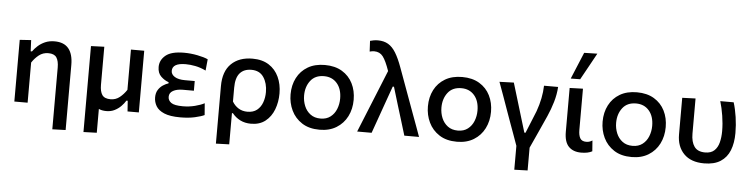

<svg xmlns="http://www.w3.org/2000/svg" viewBox="-53 -1067 6020 1541"><g transform="rotate(5 2956.5 -297.0)"><path d="M400 195.5V-301.5Q400 -355.5 381.5 -383Q363 -410.5 315.5 -410.5Q272 -410.5 239.8 -385Q207.5 -359.5 184 -323.5V0H77V-497L168.5 -503L172.5 -413H183Q199 -436 223.5 -458.2Q248 -480.5 281.2 -495Q314.5 -509.5 357 -509.5Q433 -509.5 470 -464.5Q507 -419.5 507 -332.5V192Z M651 195.5V-497L758 -501V-194Q758 -140.5 776.8 -113Q795.5 -85.5 844.5 -85.5Q886 -85.5 917.8 -111Q949.5 -136.5 973 -172.5V-497H1080V0H989Q987.5 -21 986 -42.5L983 -85.5H972.5Q958.5 -62 936.5 -39.8Q914.5 -17.5 885.2 -2.8Q856 12 819 12Q783 12 758 0V192Z M1414.5 10.5Q1331 10.5 1284.2 -9.5Q1237.5 -29.5 1218.5 -62Q1199.5 -94.5 1199.5 -132Q1199.5 -168 1215.2 -192.8Q1231 -217.5 1253.8 -232.2Q1276.5 -247 1297 -253V-262.5Q1264 -273.5 1235.2 -301Q1206.5 -328.5 1206.5 -377.5Q1206.5 -433 1252.2 -471Q1298 -509 1400 -509Q1454 -509 1508.5 -498.2Q1563 -487.5 1593.5 -473L1584.5 -381.5Q1540.5 -402.5 1499 -410.5Q1457.5 -418.5 1421.5 -418.5Q1314 -418.5 1314 -355.5Q1314 -327 1343.2 -308.5Q1372.5 -290 1426.5 -290H1505V-212H1415.5Q1368 -212 1337.8 -195.2Q1307.5 -178.5 1307.5 -146Q1307.5 -117 1333 -98.5Q1358.5 -80 1427.5 -80Q1478 -80 1524.2 -91.8Q1570.5 -103.5 1600.5 -119.5L1608 -25Q1582.5 -12.5 1532 -1Q1481.5 10.5 1414.5 10.5Z M1718 195.5V-268Q1718 -387 1781 -448.2Q1844 -509.5 1952.5 -509.5Q2030.5 -509.5 2083.8 -475.5Q2137 -441.5 2164.2 -382.5Q2191.5 -323.5 2191.5 -250Q2191.5 -180.5 2168.8 -120.8Q2146 -61 2100 -24.5Q2054 12 1984 12Q1935.5 12 1897.5 -7Q1859.5 -26 1833 -59.5H1825V192ZM1947 -81.5Q1994.5 -81.5 2024.2 -105.2Q2054 -129 2068 -167.8Q2082 -206.5 2082 -251Q2082 -322.5 2049.5 -371Q2017 -419.5 1951 -419.5Q1890.5 -419.5 1857.8 -381.8Q1825 -344 1825 -264.5V-153Q1844.5 -120 1875.2 -100.8Q1906 -81.5 1947 -81.5Z M2537 12Q2451.5 12 2394.5 -25Q2337.5 -62 2309 -121.8Q2280.5 -181.5 2280.5 -251Q2280.5 -325.5 2310.8 -384Q2341 -442.5 2397.8 -476Q2454.5 -509.5 2535 -509.5Q2617 -509.5 2673.8 -475.2Q2730.5 -441 2759.8 -382.5Q2789 -324 2789 -251Q2789 -176.5 2758.8 -117Q2728.5 -57.5 2672 -22.8Q2615.5 12 2537 12ZM2536.5 -78Q2584.5 -78 2616.5 -102.8Q2648.5 -127.5 2664.2 -167Q2680 -206.5 2680 -251Q2680 -328.5 2640.8 -374Q2601.5 -419.5 2536 -419.5Q2464.5 -419.5 2427 -370.8Q2389.5 -322 2389.5 -251Q2389.5 -206.5 2405.8 -167Q2422 -127.5 2454.8 -102.8Q2487.5 -78 2536.5 -78Z M2839 0Q2866.5 -67.5 2896 -140.5Q2925.5 -213.5 2953.5 -282Q2974.5 -334.5 2998 -391.5Q3021 -448.5 3044 -505Q3016 -586 2990.2 -619.8Q2964.5 -653.5 2919.5 -653.5Q2913.5 -653.5 2903.8 -652.5Q2894 -651.5 2883 -648L2878.5 -734Q2892 -738 2908.5 -740.8Q2925 -743.5 2942.5 -743.5Q2990 -743.5 3024.5 -723.2Q3059 -703 3086.2 -658.5Q3113.5 -614 3139.5 -542L3235 -280.5Q3259 -215 3276.2 -167.8Q3293.5 -120.5 3308 -81.5Q3322 -42 3337.5 0H3219Q3201 -58 3183.5 -116.5Q3165.5 -174.5 3147.5 -233.5L3102 -384H3092L3037.5 -231Q3016 -170.5 2995.8 -113.2Q2975.5 -56 2955.5 0Z M3643.5 12Q3558 12 3501 -25Q3444 -62 3415.5 -121.8Q3387 -181.5 3387 -251Q3387 -325.5 3417.2 -384Q3447.5 -442.5 3504.2 -476Q3561 -509.5 3641.5 -509.5Q3723.5 -509.5 3780.2 -475.2Q3837 -441 3866.2 -382.5Q3895.5 -324 3895.5 -251Q3895.5 -176.5 3865.2 -117Q3835 -57.5 3778.5 -22.8Q3722 12 3643.5 12ZM3643 -78Q3691 -78 3723 -102.8Q3755 -127.5 3770.8 -167Q3786.5 -206.5 3786.5 -251Q3786.5 -328.5 3747.2 -374Q3708 -419.5 3642.5 -419.5Q3571 -419.5 3533.5 -370.8Q3496 -322 3496 -251Q3496 -206.5 3512.2 -167Q3528.5 -127.5 3561.2 -102.8Q3594 -78 3643 -78Z M4122 195.5V3Q4105 -44.5 4087.5 -93.2Q4070 -142 4053 -188L4021.5 -276Q4002 -331 3982 -387Q3961.5 -443 3942 -497L4057.5 -501Q4076.5 -438.5 4099 -364.2Q4121.5 -290 4141.5 -223.5L4176.5 -108H4186Q4205 -154 4223 -198.5Q4241 -243 4259.5 -288.5Q4298.5 -397.5 4301 -497H4414.5Q4411 -437 4392.8 -375Q4374.5 -313 4349.5 -257Q4320 -190.5 4289.5 -124Q4258.5 -57.5 4229 8.5V192Z M4644.5 12Q4579.5 12 4543.5 -25.2Q4507.5 -62.5 4507.5 -144V-497L4614.5 -500.5V-169Q4614.5 -125 4628.2 -101.5Q4642 -78 4677.5 -78Q4690 -78 4701.5 -81.2Q4713 -84.5 4726.5 -93L4733 -6.5Q4700 12 4644.5 12ZM4509.5 -573Q4554 -679.5 4599 -788L4705 -790.5Q4674.5 -735 4645 -681.5Q4615 -627.5 4585.5 -574Z M5051 12Q4965.5 12 4908.5 -25Q4851.5 -62 4823 -121.8Q4794.5 -181.5 4794.5 -251Q4794.5 -325.5 4824.8 -384Q4855 -442.5 4911.8 -476Q4968.5 -509.5 5049 -509.5Q5131 -509.5 5187.8 -475.2Q5244.5 -441 5273.8 -382.5Q5303 -324 5303 -251Q5303 -176.5 5272.8 -117Q5242.5 -57.5 5186 -22.8Q5129.5 12 5051 12ZM5050.5 -78Q5098.5 -78 5130.5 -102.8Q5162.5 -127.5 5178.2 -167Q5194 -206.5 5194 -251Q5194 -328.5 5154.8 -374Q5115.5 -419.5 5050 -419.5Q4978.5 -419.5 4941 -370.8Q4903.5 -322 4903.5 -251Q4903.5 -206.5 4919.8 -167Q4936 -127.5 4968.8 -102.8Q5001.5 -78 5050.5 -78Z M5634.5 12Q5528.5 12 5471.5 -46.2Q5414.5 -104.5 5414.5 -202V-497L5521.5 -501V-217.5Q5521.5 -151.5 5548 -113.8Q5574.5 -76 5635.5 -76Q5683 -76 5709.5 -101Q5736 -126 5746.5 -167.5Q5757 -209 5757 -258.5Q5757 -318 5746.8 -382Q5736.5 -446 5721 -497H5829Q5845.5 -444.5 5855 -380.5Q5864.5 -316.5 5864.5 -252.5Q5864.5 -172 5841 -112.8Q5817.5 -53.5 5766.8 -20.8Q5716 12 5634.5 12Z"/></g></svg>

Font: Heraclito Medium
Style: Regular
Weight: 500
Designer: Kostas Bartsokas (font) & Cristiano Sobral (main changes)
Foundry: Kostas Bartsokas (font) & Cristiano Sobral (main changes)
Version: Version 1.00;July 8, 2020;FontCreator 13.0.0.2655 64-bit